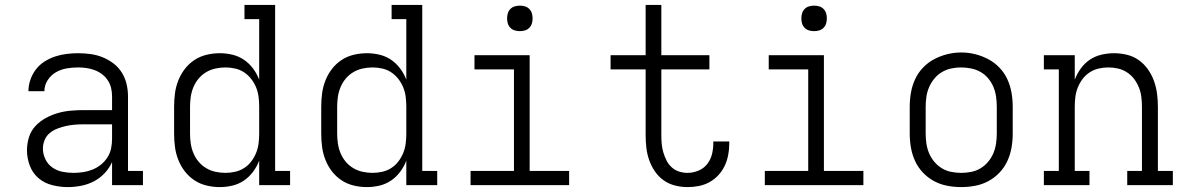

<svg xmlns="http://www.w3.org/2000/svg" viewBox="-20 -755 4840 783"><path d="M256 8Q225 8 193 0Q161 -8 137 -28.5Q113 -49 101.5 -79.5Q90 -110 90 -142Q90 -169 98 -195Q106 -221 124 -240.5Q142 -260 165.5 -273Q189 -286 214.5 -293.5Q240 -301 267 -303.5Q294 -306 320 -306H437V-362Q437 -380 433 -396.5Q429 -413 419.5 -427.5Q410 -442 396 -452.5Q382 -463 366 -469Q350 -475 333 -477.5Q316 -480 298 -480Q275 -480 251.5 -476Q228 -472 207.5 -460Q187 -448 174 -427.5Q161 -407 161 -383H96Q96 -407 104 -430Q112 -453 126.5 -472Q141 -491 161.5 -504Q182 -517 204.5 -524.5Q227 -532 251 -535Q275 -538 298 -538Q324 -538 349.5 -534.5Q375 -531 398.5 -521.5Q422 -512 442.5 -496.5Q463 -481 476.5 -459.5Q490 -438 496 -413Q502 -388 502 -362V-58H563V0H437V-94Q426 -69 406.5 -48.5Q387 -28 363 -15.5Q339 -3 311.5 2.5Q284 8 256 8ZM279 -50Q299 -50 319 -53Q339 -56 357.5 -63.5Q376 -71 391.5 -83.5Q407 -96 418 -113Q429 -130 433 -149.5Q437 -169 437 -189V-248H320Q302 -248 284 -246.5Q266 -245 248.5 -241Q231 -237 214 -230.5Q197 -224 183 -212.5Q169 -201 162 -184Q155 -167 155 -149Q155 -127 165 -106Q175 -85 193.5 -72Q212 -59 234.5 -54.5Q257 -50 279 -50Z M876 8Q849 8 822 1.5Q795 -5 772.5 -20Q750 -35 733.5 -56.5Q717 -78 707 -103.5Q697 -129 693.5 -156Q690 -183 690 -210V-320Q690 -347 693.5 -374Q697 -401 707 -426.5Q717 -452 733.5 -473.5Q750 -495 772.5 -510Q795 -525 822 -531.5Q849 -538 876 -538Q902 -538 927.5 -532Q953 -526 974.5 -511.5Q996 -497 1012 -475.5Q1028 -454 1037 -430V-677H977V-735H1102V-58H1163V0H1037V-100Q1028 -76 1012 -54.5Q996 -33 974.5 -18.5Q953 -4 927.5 2Q902 8 876 8ZM899 -50Q919 -50 939 -54.5Q959 -59 976 -70Q993 -81 1005 -97Q1017 -113 1024.5 -131.5Q1032 -150 1034.5 -170Q1037 -190 1037 -210V-320Q1037 -340 1034.5 -360Q1032 -380 1024.5 -398.5Q1017 -417 1004.5 -433Q992 -449 975.5 -460Q959 -471 939 -475.5Q919 -480 899 -480Q879 -480 858.5 -475.5Q838 -471 820.5 -460.5Q803 -450 790 -434.5Q777 -419 769 -400Q761 -381 758 -360.5Q755 -340 755 -320V-210Q755 -190 758 -169.5Q761 -149 769 -130Q777 -111 790 -95.5Q803 -80 820.5 -69.5Q838 -59 858.5 -54.5Q879 -50 899 -50Z M1476 8Q1449 8 1422 1.5Q1395 -5 1372.5 -20Q1350 -35 1333.5 -56.5Q1317 -78 1307 -103.5Q1297 -129 1293.5 -156Q1290 -183 1290 -210V-320Q1290 -347 1293.5 -374Q1297 -401 1307 -426.5Q1317 -452 1333.5 -473.5Q1350 -495 1372.5 -510Q1395 -525 1422 -531.5Q1449 -538 1476 -538Q1502 -538 1527.5 -532Q1553 -526 1574.5 -511.5Q1596 -497 1612 -475.5Q1628 -454 1637 -430V-677H1577V-735H1702V-58H1763V0H1637V-100Q1628 -76 1612 -54.5Q1596 -33 1574.5 -18.5Q1553 -4 1527.5 2Q1502 8 1476 8ZM1499 -50Q1519 -50 1539 -54.5Q1559 -59 1576 -70Q1593 -81 1605 -97Q1617 -113 1624.5 -131.5Q1632 -150 1634.5 -170Q1637 -190 1637 -210V-320Q1637 -340 1634.5 -360Q1632 -380 1624.5 -398.5Q1617 -417 1604.5 -433Q1592 -449 1575.5 -460Q1559 -471 1539 -475.5Q1519 -480 1499 -480Q1479 -480 1458.5 -475.5Q1438 -471 1420.5 -460.5Q1403 -450 1390 -434.5Q1377 -419 1369 -400Q1361 -381 1358 -360.5Q1355 -340 1355 -320V-210Q1355 -190 1358 -169.5Q1361 -149 1369 -130Q1377 -111 1390 -95.5Q1403 -80 1420.5 -69.5Q1438 -59 1458.5 -54.5Q1479 -50 1499 -50Z M1899 0V-58H2076V-472H1915V-530H2140V-58H2301V0ZM2100 -628Q2089 -628 2079 -631Q2069 -634 2061.5 -641.5Q2054 -649 2051 -659Q2048 -669 2048 -680Q2048 -691 2051 -701Q2054 -711 2061.5 -718.5Q2069 -726 2079 -729Q2089 -732 2100 -732Q2111 -732 2121 -729Q2131 -726 2138.5 -718.5Q2146 -711 2149 -701Q2152 -691 2152 -680Q2152 -669 2149 -659Q2146 -649 2138.5 -641.5Q2131 -634 2121 -631Q2111 -628 2100 -628Z M2784 8Q2758 8 2732.5 1.5Q2707 -5 2686 -20Q2665 -35 2650.5 -56.5Q2636 -78 2627.5 -102Q2619 -126 2616 -152Q2613 -178 2613 -203V-472H2470V-530H2613V-735H2677V-530H2873V-472H2677V-203Q2677 -186 2678.5 -168.5Q2680 -151 2685 -134Q2690 -117 2698 -101Q2706 -85 2719 -73Q2732 -61 2749 -55.5Q2766 -50 2784 -50Q2806 -50 2828 -59Q2850 -68 2864 -86Q2878 -104 2883.5 -126Q2889 -148 2889 -171Q2889 -173 2889 -174.5Q2889 -176 2889 -178H2954Q2954 -176 2954 -173.5Q2954 -171 2954 -168Q2954 -145 2949.5 -122Q2945 -99 2935 -78Q2925 -57 2909 -40Q2893 -23 2873 -12Q2853 -1 2830 3.5Q2807 8 2784 8Z M3099 0V-58H3276V-472H3115V-530H3340V-58H3501V0ZM3300 -628Q3289 -628 3279 -631Q3269 -634 3261.5 -641.5Q3254 -649 3251 -659Q3248 -669 3248 -680Q3248 -691 3251 -701Q3254 -711 3261.5 -718.5Q3269 -726 3279 -729Q3289 -732 3300 -732Q3311 -732 3321 -729Q3331 -726 3338.5 -718.5Q3346 -711 3349 -701Q3352 -691 3352 -680Q3352 -669 3349 -659Q3346 -649 3338.5 -641.5Q3331 -634 3321 -631Q3311 -628 3300 -628Z M3900 8Q3871 8 3842.5 2.5Q3814 -3 3789 -16.5Q3764 -30 3744 -51Q3724 -72 3712 -98Q3700 -124 3695 -152.5Q3690 -181 3690 -210V-320Q3690 -349 3695 -377.5Q3700 -406 3712 -432Q3724 -458 3744 -479Q3764 -500 3789.5 -513.5Q3815 -527 3843 -534Q3871 -541 3900 -541Q3929 -541 3957 -534Q3985 -527 4010.5 -513.5Q4036 -500 4056 -479Q4076 -458 4088 -432Q4100 -406 4105 -377.5Q4110 -349 4110 -320V-210Q4110 -181 4105 -152.5Q4100 -124 4088 -98Q4076 -72 4056 -51Q4036 -30 4011 -16.5Q3986 -3 3957.5 2.5Q3929 8 3900 8ZM3900 -50Q3920 -50 3940.5 -54Q3961 -58 3978.5 -68.5Q3996 -79 4009.5 -95Q4023 -111 4031 -130Q4039 -149 4042 -169.5Q4045 -190 4045 -210V-320Q4045 -341 4042 -361.5Q4039 -382 4031 -401Q4023 -420 4009.5 -436Q3996 -452 3978 -462Q3960 -472 3939.5 -476Q3919 -480 3898 -480Q3878 -480 3858 -475.5Q3838 -471 3820.5 -460.5Q3803 -450 3790 -434Q3777 -418 3769 -399.5Q3761 -381 3758 -360.5Q3755 -340 3755 -320V-210Q3755 -190 3758 -169.5Q3761 -149 3769 -130Q3777 -111 3790.5 -95Q3804 -79 3821.5 -68.5Q3839 -58 3859.5 -54Q3880 -50 3900 -50Z M4237 0V-58H4298V-472H4237V-530H4363V-430Q4372 -454 4387.5 -475.5Q4403 -497 4424.5 -511.5Q4446 -526 4472 -532Q4498 -538 4523 -538Q4550 -538 4576.5 -531.5Q4603 -525 4624.5 -509.5Q4646 -494 4661.5 -472Q4677 -450 4686 -425Q4695 -400 4698.5 -373.5Q4702 -347 4702 -320V-58H4763V0H4577V-58H4637V-320Q4637 -340 4634.5 -360Q4632 -380 4624.5 -398.5Q4617 -417 4605 -433Q4593 -449 4576 -460Q4559 -471 4539.5 -475.5Q4520 -480 4500 -480Q4480 -480 4460.5 -475.5Q4441 -471 4424 -460Q4407 -449 4395 -433Q4383 -417 4375.5 -398.5Q4368 -380 4365.5 -360Q4363 -340 4363 -320V-58H4423V0Z"/></svg>

Font: Iosevka Curly Slab LtEx
Style: Regular
Weight: 300
Width: 7
Monospace: yes
Designer: Belleve Invis
Foundry: Belleve Invis
Version: Version 11.1.0; ttfautohint (v1.8.3)